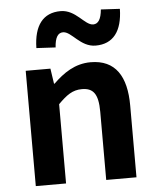

<svg xmlns="http://www.w3.org/2000/svg" viewBox="-57 -881 754 929"><g transform="rotate(-5 320.5 -416.5)"><path d="M427 -652C512 -652 557 -710 559 -819L467 -824C463 -778 449 -755 424 -755C383 -755 346 -833 272 -833C187 -833 142 -775 140 -665L233 -660C236 -708 250 -730 275 -730C316 -730 353 -652 427 -652ZM79 0H226V-385C267 -426 296 -448 342 -448C397 -448 421 -418 421 -331V0H568V-349C568 -490 516 -574 395 -574C319 -574 262 -534 213 -486H210L199 -560H79Z"/></g></svg>

Font: Noto Sans JP
Style: Bold
Weight: 700
Designer: Ryoko NISHIZUKA  (kana, bopomofo & ideographs); Paul D. Hunt (Latin, Greek & Cyrillic); Sandoll Communications , Soo-you
Foundry: Adobe
Version: Version 2.002;hotconv 1.0.116;makeotfexe 2.5.65601